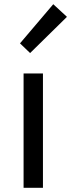

<svg xmlns="http://www.w3.org/2000/svg" viewBox="-20 -892 338 912"><path d="M92 -543H184V0H92ZM75 -686 233 -872 298 -812 123 -640Z"/></svg>

Font: Merged Yaku Han JP
Style: Regular
Weight: 400
Designer: Ryoko NISHIZUKA 西塚涼子 (kana, bopomofo & ideographs); Paul D. Hunt (Latin, Greek & Cyrillic); Sandoll Communications 산돌커뮤니
Foundry: Adobe
Version: Version 2.004